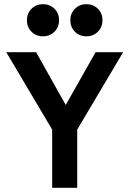

<svg xmlns="http://www.w3.org/2000/svg" viewBox="-20 -900 620 920"><path d="M230 0V-279L10 -650H153L295 -397L438 -650H570L350 -279V0ZM186 -726Q153 -726 131 -748Q109 -770 109 -803Q109 -836 131 -858Q153 -880 186 -880Q219 -880 241 -858Q263 -836 263 -803Q263 -770 241 -748Q219 -726 186 -726ZM394 -726Q361 -726 339 -748Q317 -770 317 -803Q317 -836 339 -858Q361 -880 394 -880Q427 -880 449 -858Q471 -836 471 -803Q471 -770 449 -748Q427 -726 394 -726Z"/></svg>

Font: Sometype Mono
Style: Bold
Weight: 700
Monospace: yes
Designer: Ryoichi Tsunekawa
Foundry: Dharma Type
Version: Version 1.000; ttfautohint (v1.8.3)